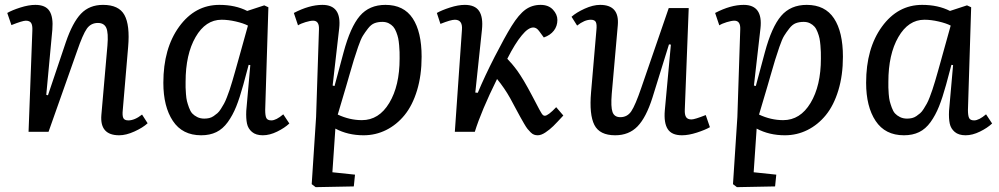

<svg xmlns="http://www.w3.org/2000/svg" viewBox="-20 -541 4102 788"><path d="M585.9 -35.2Q566.4 -17.1 532 -1.5Q497.6 14.2 469.2 14.2Q389.2 14.2 396 -68.8L420.9 -354Q425.3 -406.2 416.3 -426.5Q407.2 -446.8 381.8 -446.8Q353 -446.8 336.4 -423.3Q319.8 -399.9 295.9 -330.1L179.2 0H97.2L112.8 -416Q113.8 -437.5 107.7 -446.8Q101.6 -456.1 85.9 -456.1Q72.3 -456.1 26.9 -438L9.8 -487.8Q28.8 -499 63.2 -510Q97.7 -521 125 -521Q167 -521 183.1 -495.8Q199.2 -470.7 194.8 -418.9L169.9 -151.9L176.8 -149.9L250 -367.2Q277.8 -448.7 312.5 -484.9Q347.2 -521 402.8 -521Q467.8 -521 490.7 -479.5Q513.7 -438 505.9 -348.1L483.9 -89.8Q481.4 -66.4 486.1 -56.6Q490.7 -46.9 506.8 -46.9Q532.7 -46.9 563 -70.8Z M1068.4 -89.8Q1068.4 -65.9 1073.2 -56.4Q1078.1 -46.9 1093.8 -46.9Q1113.3 -46.9 1142.6 -71.8L1167.5 -34.2Q1148.4 -16.1 1117.7 -1Q1086.9 14.2 1058.6 14.2Q1030.3 14.2 1014.2 0.5Q998 -13.2 993.7 -33.9Q989.3 -54.7 990.7 -85.9L1007.3 -273.9L1000.5 -274.9L978.5 -192.9Q963.9 -139.6 949.5 -103.8Q935.1 -67.9 914.8 -39.8Q894.5 -11.7 867.9 1.2Q841.3 14.2 805.7 14.2Q728.5 14.2 689.5 -44.7Q650.4 -103.5 650.4 -201.2Q650.4 -342.3 715.3 -431.6Q780.3 -521 880.4 -521Q945.8 -521 994.6 -496.1L1064.5 -519L1081.5 -511.2ZM818.4 -54.2Q829.1 -54.2 838.6 -56.4Q848.1 -58.6 856.7 -64.5Q865.2 -70.3 872.3 -76.4Q879.4 -82.5 886.7 -94.2Q894 -106 899.4 -115.5Q904.8 -125 911.4 -142.3Q918 -159.7 922.4 -172.4Q926.8 -185.1 933.6 -208.3Q940.4 -231.4 944.8 -247.1Q949.2 -262.7 957 -290.5Q961.9 -308.1 964.4 -316.9L997.6 -436Q978.5 -445.8 947.5 -452.9Q916.5 -460 889.6 -460Q823.7 -460 782.7 -388.9Q741.7 -317.9 741.7 -205.1Q741.7 -189.5 741.7 -181.9Q741.7 -174.3 743.2 -155.5Q744.6 -136.7 747.3 -126Q750 -115.2 755.6 -99.6Q761.2 -84 769 -75.4Q776.9 -66.9 789.6 -60.5Q802.2 -54.2 818.4 -54.2Z M1289.1 -420.9Q1290.5 -456.1 1265.1 -456.1Q1253.4 -456.1 1233.9 -450.2Q1214.4 -444.3 1203.1 -437L1186 -487.8Q1249.5 -521 1303.2 -521Q1382.8 -521 1372.1 -424.8L1345.2 -189.9L1353 -188L1390.1 -326.2Q1418 -430.2 1456.8 -475.6Q1495.6 -521 1562 -521Q1637.2 -521 1673.8 -465.6Q1710.4 -410.2 1710.4 -308.1Q1710.4 -231.9 1691.7 -170.2Q1672.9 -108.4 1640.4 -68.6Q1607.9 -28.8 1564.7 -7.3Q1521.5 14.2 1472.2 14.2Q1407.7 14.2 1356.4 -13.2L1344.2 166L1437 175.8L1432.1 224.1L1275.4 227.1L1259.3 214.8L1277.3 -61ZM1549.3 -451.2Q1531.2 -451.2 1517.1 -445.8Q1502.9 -440.4 1490.5 -424.3Q1478 -408.2 1469.5 -394.5Q1460.9 -380.9 1449.7 -348.4Q1438.5 -315.9 1432.1 -294.7Q1425.8 -273.4 1412.1 -226.6Q1409.7 -217.8 1408.2 -212.9Q1406.7 -208 1404.5 -200.2Q1402.3 -192.4 1400.4 -186L1366.2 -70.8Q1415 -47.9 1465.3 -47.9Q1535.2 -47.9 1577.6 -118.4Q1620.1 -189 1620.1 -300.8Q1620.1 -316.9 1619.9 -327.1Q1619.6 -337.4 1618.2 -354.7Q1616.7 -372.1 1614.3 -383.8Q1611.8 -395.5 1606.4 -409.4Q1601.1 -423.3 1593.8 -431.6Q1586.4 -439.9 1575.2 -445.6Q1564 -451.2 1549.3 -451.2Z M1930.7 -161.1 1940.9 -160.2Q1969.7 -229 2010.5 -308.6Q2051.3 -388.2 2079.6 -434.1Q2109.4 -481.9 2136.5 -501.5Q2163.6 -521 2198.7 -521Q2231 -521 2249.3 -501.5Q2267.6 -481.9 2267.6 -459Q2267.6 -434.1 2253.2 -415.3Q2238.8 -396.5 2211.9 -387.2L2192.9 -413.1Q2182.1 -428.2 2168.9 -428.2Q2147.9 -428.2 2121.6 -396Q2094.2 -363.3 2062 -299.8Q2064 -297.4 2071.5 -289.3Q2079.1 -281.2 2082 -277.6Q2085 -273.9 2091.8 -265.6Q2098.6 -257.3 2103.5 -250.2Q2108.4 -243.2 2115.5 -232.4Q2122.6 -221.7 2130.1 -209Q2137.7 -196.3 2146 -181.2Q2154.3 -166 2162.1 -151.4Q2169.9 -136.7 2175 -127Q2180.2 -117.2 2185.1 -107.7Q2189.9 -98.1 2193.1 -92.5Q2196.3 -86.9 2199.2 -81.8Q2202.1 -76.7 2203.9 -74Q2205.6 -71.3 2207.8 -69.3Q2210 -67.4 2211.7 -66.7Q2213.4 -65.9 2215.8 -65.9Q2229.5 -65.9 2262.7 -101.1L2292 -66.9Q2265.1 -37.6 2250.7 -23.4Q2236.3 -9.3 2218.8 2.4Q2201.2 14.2 2187 14.2Q2178.7 14.2 2171.9 11.7Q2165 9.3 2157.7 2Q2150.4 -5.4 2145 -12Q2139.6 -18.6 2130.6 -34.2Q2121.6 -49.8 2115.2 -61.3Q2108.9 -72.8 2095.9 -96.9Q2083 -121.1 2073.7 -138.2Q2050.8 -179.2 2020 -216.8Q1955.1 -85.4 1928.7 0H1846.7L1876 -419.9Q1878.9 -460 1846.7 -460Q1830.1 -460 1787.6 -442.9L1772.9 -487.8Q1792.5 -499 1826.4 -510Q1860.4 -521 1887.7 -521Q1929.7 -521 1946.5 -495.6Q1963.4 -470.2 1958 -418.9Z M2325.7 -472.2Q2345.2 -489.7 2379.6 -505.4Q2414.1 -521 2442.9 -521Q2522.5 -521 2515.6 -438L2490.7 -155.8Q2486.3 -102.1 2493.9 -81.1Q2501.5 -60.1 2525.9 -60.1Q2554.7 -60.1 2571 -84.5Q2587.4 -108.9 2611.8 -180.2L2724.6 -507.8H2806.6L2790.5 -90.8Q2789.6 -69.8 2795.9 -60.3Q2802.2 -50.8 2817.9 -50.8Q2831.1 -50.8 2876.5 -68.8L2893.6 -19Q2874 -7.8 2840.1 3.2Q2806.2 14.2 2778.8 14.2Q2736.8 14.2 2720.5 -11.2Q2704.1 -36.6 2708.5 -87.9L2733.4 -357.9L2725.6 -358.9L2657.7 -140.1Q2631.8 -58.6 2596.4 -22.2Q2561 14.2 2504.9 14.2Q2440.9 14.2 2419.4 -28.3Q2397.9 -70.8 2405.8 -162.1L2427.7 -417Q2430.2 -440.4 2425.5 -450.2Q2420.9 -460 2404.8 -460Q2378.9 -460 2348.6 -436Z M3018.1 -420.9Q3019.5 -456.1 2994.1 -456.1Q2982.4 -456.1 2962.9 -450.2Q2943.4 -444.3 2932.1 -437L2915 -487.8Q2978.5 -521 3032.2 -521Q3111.8 -521 3101.1 -424.8L3074.2 -189.9L3082 -188L3119.1 -326.2Q3147 -430.2 3185.8 -475.6Q3224.6 -521 3291 -521Q3366.2 -521 3402.8 -465.6Q3439.5 -410.2 3439.5 -308.1Q3439.5 -231.9 3420.7 -170.2Q3401.9 -108.4 3369.4 -68.6Q3336.9 -28.8 3293.7 -7.3Q3250.5 14.2 3201.2 14.2Q3136.7 14.2 3085.4 -13.2L3073.2 166L3166 175.8L3161.1 224.1L3004.4 227.1L2988.3 214.8L3006.3 -61ZM3278.3 -451.2Q3260.3 -451.2 3246.1 -445.8Q3231.9 -440.4 3219.5 -424.3Q3207 -408.2 3198.5 -394.5Q3189.9 -380.9 3178.7 -348.4Q3167.5 -315.9 3161.1 -294.7Q3154.8 -273.4 3141.1 -226.6Q3138.7 -217.8 3137.2 -212.9Q3135.7 -208 3133.5 -200.2Q3131.3 -192.4 3129.4 -186L3095.2 -70.8Q3144 -47.9 3194.3 -47.9Q3264.2 -47.9 3306.6 -118.4Q3349.1 -189 3349.1 -300.8Q3349.1 -316.9 3348.9 -327.1Q3348.6 -337.4 3347.2 -354.7Q3345.7 -372.1 3343.3 -383.8Q3340.8 -395.5 3335.4 -409.4Q3330.1 -423.3 3322.8 -431.6Q3315.4 -439.9 3304.2 -445.6Q3293 -451.2 3278.3 -451.2Z M3952.6 -89.8Q3952.6 -65.9 3957.5 -56.4Q3962.4 -46.9 3978 -46.9Q3997.6 -46.9 4026.9 -71.8L4051.8 -34.2Q4032.7 -16.1 4002 -1Q3971.2 14.2 3942.9 14.2Q3914.6 14.2 3898.4 0.5Q3882.3 -13.2 3877.9 -33.9Q3873.5 -54.7 3875 -85.9L3891.6 -273.9L3884.8 -274.9L3862.8 -192.9Q3848.1 -139.6 3833.7 -103.8Q3819.3 -67.9 3799.1 -39.8Q3778.8 -11.7 3752.2 1.2Q3725.6 14.2 3689.9 14.2Q3612.8 14.2 3573.7 -44.7Q3534.7 -103.5 3534.7 -201.2Q3534.7 -342.3 3599.6 -431.6Q3664.6 -521 3764.6 -521Q3830.1 -521 3878.9 -496.1L3948.7 -519L3965.8 -511.2ZM3702.6 -54.2Q3713.4 -54.2 3722.9 -56.4Q3732.4 -58.6 3741 -64.5Q3749.5 -70.3 3756.6 -76.4Q3763.7 -82.5 3771 -94.2Q3778.3 -106 3783.7 -115.5Q3789.1 -125 3795.7 -142.3Q3802.2 -159.7 3806.6 -172.4Q3811 -185.1 3817.9 -208.3Q3824.7 -231.4 3829.1 -247.1Q3833.5 -262.7 3841.3 -290.5Q3846.2 -308.1 3848.6 -316.9L3881.8 -436Q3862.8 -445.8 3831.8 -452.9Q3800.8 -460 3773.9 -460Q3708 -460 3667 -388.9Q3626 -317.9 3626 -205.1Q3626 -189.5 3626 -181.9Q3626 -174.3 3627.4 -155.5Q3628.9 -136.7 3631.6 -126Q3634.3 -115.2 3639.9 -99.6Q3645.5 -84 3653.3 -75.4Q3661.1 -66.9 3673.8 -60.5Q3686.5 -54.2 3702.6 -54.2Z"/></svg>

Font: Literata Book
Style: Italic
Weight: 400
Italic angle: -3°
Designer: Latin by Veronika Burian and Jose Scaglione. Greek by Irene Vlachou. Cyrillic by Vera Evstafieva
Foundry: TypeTogether
Version: Version 1.003;PS 001.003;hotconv 1.0.88;makeotf.lib2.5.64775